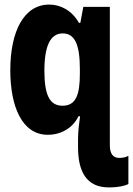

<svg xmlns="http://www.w3.org/2000/svg" viewBox="-20 -579 581 839"><path d="M458 240C493 240 525 234 541 225V102C529 108 518 111 500 111C475 111 460 93 460 57V-549H344L331 -479H325C294 -534 244 -559 195 -559C85 -559 25 -443 25 -272C25 -116 75 10 189 10C246 10 298 -19 323 -71H330C326 -44 321 -5 321 28V64C321 167 355 241 458 240ZM253 -117C196 -117 174 -166 174 -270C174 -378 200 -433 254 -433C307 -433 329 -384 329 -277V-257C329 -163 311 -117 253 -117Z"/></svg>

Font: Noto Sans Mono ExtraCondensed ExtraBold
Style: Regular
Weight: 800
Width: 2
Designer: Monotype Design Team
Foundry: Monotype Imaging Inc.
Version: Version 2.014